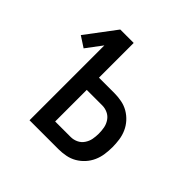

<svg xmlns="http://www.w3.org/2000/svg" viewBox="-139 -649 778 778"><g transform="rotate(45 250.0 -260.0)"><path d="M129 0V-429L78 -361L32 -391L129 -520H206V-321H295Q315 -321 336 -317Q357 -313 375 -302.5Q393 -292 407 -276.5Q421 -261 429.5 -242Q438 -223 441 -202Q444 -181 444 -161Q444 -140 441 -119Q438 -98 429.5 -79Q421 -60 407 -44.5Q393 -29 375 -18.5Q357 -8 336 -4Q315 0 295 0ZM206 -70H295Q311 -70 326 -77Q341 -84 350.5 -98Q360 -112 363 -128Q366 -144 366 -160Q366 -177 363 -193Q360 -209 350.5 -223Q341 -237 326 -244Q311 -251 295 -251H206Z"/></g></svg>

Font: Huly
Style: Regular
Weight: 400
Designer: Belleve Invis
Foundry: Belleve Invis
Version: Version 33.2.5; ttfautohint (v1.8.4)